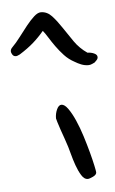

<svg xmlns="http://www.w3.org/2000/svg" viewBox="-126 -592 333 554"><g transform="rotate(-5 41.0 -314.5)"><path d="M132 -86Q132 -79 121.5 -74Q111 -69 106 -69Q96 -69 88 -82Q80 -95 74 -112Q68 -129 64 -144.5Q60 -160 58 -166Q55 -176 50 -190Q45 -204 40.5 -217Q36 -230 33 -240Q30 -250 30 -251Q30 -265 35.5 -277Q41 -289 49 -289Q58 -289 68 -275Q78 -261 87.5 -239.5Q97 -218 105 -192.5Q113 -167 119 -144.5Q125 -122 128.5 -105.5Q132 -89 132 -86ZM155 -402Q153 -401 147.5 -398.5Q142 -396 137 -396Q126 -396 116 -400Q106 -404 98 -409Q81 -418 68.5 -431.5Q56 -445 46 -459Q36 -473 28 -486Q20 -499 14 -506Q0 -489 -17 -474Q-34 -459 -58 -444Q-66 -440 -69 -440Q-76 -440 -79.5 -445.5Q-83 -451 -83 -455Q-83 -461 -78 -466Q-66 -478 -54 -494Q-42 -510 -30 -525Q-18 -540 -7 -550Q4 -560 13 -560Q31 -560 44.5 -545.5Q58 -531 71.5 -510.5Q85 -490 100 -468.5Q115 -447 137 -432Q147 -432 156 -428Q165 -424 165 -417Q165 -412 161 -408Q157 -404 155 -402Z"/></g></svg>

Font: Reenie Beanie
Style: Regular
Weight: 500
Designer: James Grieshaber
Foundry: James Grieshaber
Version: Version 1.000